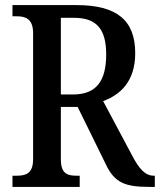

<svg xmlns="http://www.w3.org/2000/svg" viewBox="-20 -734 628 754"><path d="M29 0H293V-44H281C244 -44 219 -52 219 -109V-314H285L395 -90C430 -15 472 0 569 0H588V-44H584C550 -44 526 -71 498 -125L385 -337C451 -361 511 -413 511 -525C511 -653 441 -714 280 -714H29V-670H46C79 -670 110 -661 110 -604V-109C110 -52 81 -44 46 -44H29ZM267 -363H219V-664H271C360 -664 397 -619 397 -520C397 -417 359 -363 267 -363Z"/></svg>

Font: Noto Serif Devanagari Condensed Medium
Style: Regular
Weight: 500
Width: 3
Designer: Universal Thirst, Indian Type Foundry and the Monotype Design Team
Foundry: Monotype Imaging Inc.
Version: Version 2.004